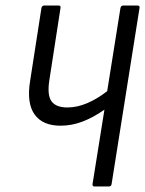

<svg xmlns="http://www.w3.org/2000/svg" viewBox="-20 -675 525 695"><path d="M477 -655Q487 -655 485 -646L384 -9Q383 0 374 0H322Q314 0 315 -9L358 -278Q318 -250 279 -235Q240 -220 199 -220Q134 -220 105 -261Q76 -302 89 -382L130 -646Q132 -655 140 -655H192Q201 -655 199 -646L159 -387Q150 -332 166 -309Q182 -286 224 -286Q259 -286 295.5 -301.5Q332 -317 368 -345L416 -646Q418 -655 426 -655Z"/></svg>

Font: Sofia Sans Condensed
Style: Italic
Weight: 400
Italic angle: -9°
Designer: Botio Nikoltchev, Ani Petrova
Foundry: lettersoup
Version: Version 4.101